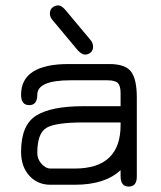

<svg xmlns="http://www.w3.org/2000/svg" viewBox="-20 -689 600 716"><path d="M223.6 -652.3 317.4 -540Q327.1 -528.3 327.1 -514.6Q327.1 -501 317.9 -493.2Q308.6 -485.4 296.9 -485.4Q285.2 -485.4 269.5 -502L175.8 -614.3Q166 -625 166 -638.7Q166 -653.3 175.8 -661.1Q185.5 -668.9 197.3 -668.9Q209 -668.9 223.6 -652.3ZM291 -232.4Q187.5 -232.4 153.3 -212.4Q119.1 -192.4 119.1 -118.2Q119.1 -95.7 134.8 -78.1Q150.4 -60.5 168 -60.5H258.8Q429.7 -60.5 429.7 -222.7V-232.4ZM291 -293H429.7V-341.8Q429.7 -369.1 419.4 -379.4Q409.2 -389.6 380.9 -389.6H243.2Q119.1 -389.6 119.1 -335.9Q119.1 -296.9 88.9 -296.9Q58.6 -296.9 58.6 -335.9Q58.6 -450.2 236.3 -450.2H387.7Q447.3 -450.2 468.8 -421.9Q490.2 -393.6 490.2 -325.2V-30.3Q490.2 6.8 460 6.8Q429.7 6.8 429.7 -32.2V-54.7Q372.1 0 258.8 0H168Q120.1 0 89.4 -33.7Q58.6 -67.4 58.6 -123Q58.6 -222.7 114.7 -257.8Q170.9 -293 291 -293Z"/></svg>

Font: Jura
Style: Medium
Weight: 500
Version: Version 2.6.1